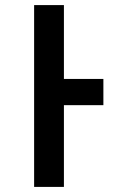

<svg xmlns="http://www.w3.org/2000/svg" viewBox="-20 -734 540 754"><path d="M114 0H231V-321H386V-424H231V-714H114Z"/></svg>

Font: Noto Sans Mono ExtraCondensed SemiBold
Style: Regular
Weight: 600
Width: 2
Designer: Monotype Design Team
Foundry: Monotype Imaging Inc.
Version: Version 2.014